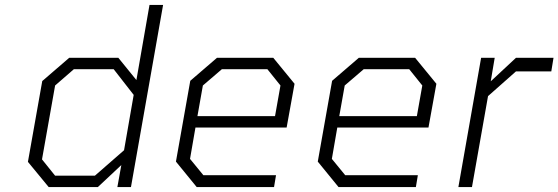

<svg xmlns="http://www.w3.org/2000/svg" viewBox="-20 -757 2260 777"><path d="M177 0 93 -102 151 -429 260 -523H459L532 -433L585 -737H640L510 0H455L471 -89L376 0ZM364 -46 482 -149 521 -373 440 -477H279L203 -411L150 -112L203 -46Z M776 0 692 -103 750 -430 858 -523H1086L1172 -418L1140 -241H771L749 -114L803 -48H1097L1089 0ZM779 -287H1093L1115 -411L1062 -477H878L801 -411Z M1350 0 1266 -103 1324 -430 1432 -523H1660L1746 -418L1714 -241H1345L1323 -114L1377 -48H1671L1663 0ZM1353 -287H1667L1689 -411L1636 -477H1452L1375 -411Z M1835 0 1927 -523H1982L1966 -428L2068 -523H2220L2211 -468H2068L1955 -368L1890 0Z"/></svg>

Font: Tomorrow Light
Style: Italic
Weight: 300
Italic angle: -10°
Designer: Tony de Marco, Monica Rizzolli
Foundry: Just in Type
Version: Version 2.002